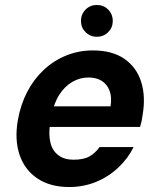

<svg xmlns="http://www.w3.org/2000/svg" viewBox="-20 -741 641 773"><path d="M258 12Q183 12 131.5 -22Q80 -56 59 -117Q38 -178 52 -258Q63 -320 89.5 -371Q116 -422 156 -459.5Q196 -497 246.5 -517.5Q297 -538 354 -538Q432 -538 481 -504Q530 -470 548.5 -411Q567 -352 554 -277Q553 -267 550.5 -255Q548 -243 544 -230H143L157 -313H425Q431 -350 421 -376Q411 -402 389.5 -415.5Q368 -429 336 -429Q302 -429 271.5 -411.5Q241 -394 219 -360Q197 -326 187 -274L182 -245Q175 -200 183 -167Q191 -134 215 -116Q239 -98 276 -98Q317 -98 340.5 -111.5Q364 -125 381 -149H518Q496 -104 457 -67Q418 -30 367.5 -9Q317 12 258 12ZM370 -593Q343 -593 324.5 -611.5Q306 -630 306 -656Q306 -684 324.5 -702.5Q343 -721 370 -721Q397 -721 415.5 -702.5Q434 -684 434 -656Q434 -630 415.5 -611.5Q397 -593 370 -593Z"/></svg>

Font: DM Sans 9pt
Style: Bold Italic
Weight: 700
Italic angle: -10°
Version: Version 4.004;gftools[0.9.30]